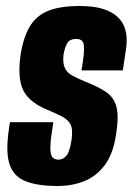

<svg xmlns="http://www.w3.org/2000/svg" viewBox="-20 -613 443 641"><path d="M172 8Q108 8 68 -7Q28 -22 13.5 -60Q-1 -98 8 -169L13 -205H158L151 -157Q147 -125 148.5 -108.5Q150 -92 157 -86Q164 -80 175 -80Q191 -80 202 -93.5Q213 -107 219 -147Q224 -182 215 -198.5Q206 -215 183.5 -226Q161 -237 123 -253Q89 -270 70.5 -292Q52 -314 47 -347Q42 -380 48 -425Q57 -486 78.5 -523Q100 -560 140 -576.5Q180 -593 247 -593Q332 -593 371.5 -557.5Q411 -522 401 -451L390 -378Q356 -378 321.5 -378Q287 -378 252 -378L257 -409Q263 -451 259 -467Q255 -483 234 -483Q214 -483 205.5 -470.5Q197 -458 192 -430Q189 -402 196.5 -386Q204 -370 221.5 -360.5Q239 -351 266 -340Q309 -323 334.5 -305.5Q360 -288 368.5 -257Q377 -226 368 -168Q359 -102 331 -63.5Q303 -25 262 -8.5Q221 8 172 8Z"/></svg>

Font: Alumni Sans Thin ExtraBold
Style: Italic
Weight: 800
Italic angle: -8°
Version: Version 1.016